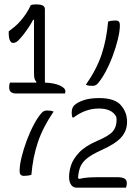

<svg xmlns="http://www.w3.org/2000/svg" viewBox="-20 -800 640 881"><path d="M374 -411Q424 -483 446.5 -551Q469 -619 476 -701Q491 -706 510 -706Q520 -706 525 -701.5Q530 -697 530 -683Q530 -658 521 -620.5Q512 -583 497 -543Q482 -503 463.5 -469Q445 -435 427 -415Q418 -406 404 -406Q396 -406 388.5 -407Q381 -408 374 -411ZM558 61H331Q315 61 306 47.5Q297 34 297 13V10Q297 -13 306 -41.5Q315 -70 343 -100Q371 -130 427 -154Q481 -177 498 -197.5Q515 -218 515 -250Q515 -259 513 -265Q493 -302 434 -302Q372 -302 318 -261H312Q309 -272 309 -282Q309 -305 320 -316Q334 -330 363 -340Q392 -350 435 -350Q506 -350 534.5 -317.5Q563 -285 563 -242V-240Q563 -200 536.5 -170Q510 -140 445 -111Q405 -93 382 -75.5Q359 -58 349.5 -36.5Q340 -15 338 17L344 21Q363 16 384.5 14.5Q406 13 440 13H516Q541 13 551.5 19.5Q562 26 562 40Q562 51 558 61ZM226 -288Q177 -216 154 -148Q131 -80 124 2Q109 7 90 7Q80 7 75 2Q70 -3 70 -16Q70 -42 79 -79Q88 -116 103 -156Q118 -196 136.5 -230.5Q155 -265 173 -284Q182 -293 196 -293Q204 -293 211.5 -292Q219 -291 226 -288ZM26 -421H146L147 -425Q141 -430 138.5 -438.5Q136 -447 136 -466V-709H132Q122 -690 110.5 -673Q99 -656 85 -638Q74 -624 63 -613.5Q52 -603 39 -603Q32 -603 26 -613.5Q20 -624 20 -649V-656Q35 -667 48.5 -678.5Q62 -690 74 -704Q87 -719 99 -736.5Q111 -754 121 -776Q130 -780 146 -780Q163 -780 174.5 -775.5Q186 -771 186 -757V-421Q230 -419 255 -407.5Q280 -396 280 -381Q280 -375 278 -371H54Q22 -371 22 -399Q22 -413 26 -421Z"/></svg>

Font: Recursive Sn Csl St Lt
Style: Regular
Weight: 300
Version: Version 1.079;hotconv 1.0.112;makeotfexe 2.5.65598; ttfautoh